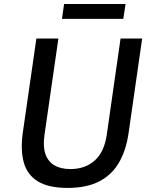

<svg xmlns="http://www.w3.org/2000/svg" viewBox="-20 -912 726 942"><path d="M312 10Q218.5 10 166 -22Q113.5 -54 96.5 -115.5Q79.5 -177 92.5 -265.5L158.5 -723H266.5L198.5 -252Q190 -195 202.5 -157.5Q215 -120 246.5 -101.2Q278 -82.5 325.5 -82.5Q397 -82.5 444.2 -124Q491.5 -165.5 504 -252L571.5 -723H677.5L610.5 -257Q598 -172.5 562.8 -112.8Q527.5 -53 465.8 -21.5Q404 10 312 10ZM284 -819.5 294.5 -892.5H596L585 -819.5Z"/></svg>

Font: Public Sans Thin Medium
Style: Italic
Weight: 500
Italic angle: -8°
Version: Version 2.001